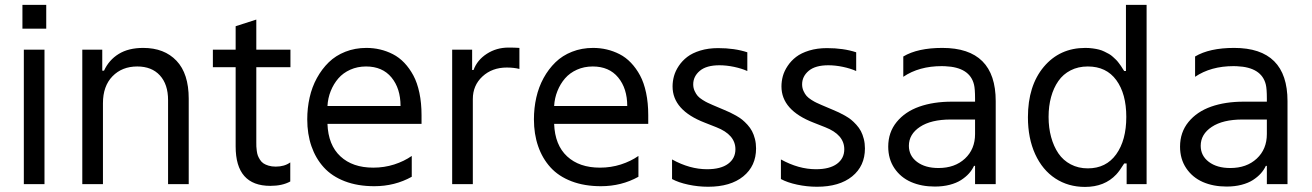

<svg xmlns="http://www.w3.org/2000/svg" viewBox="-20 -747 5323 779"><path d="M71 -727.3H167.6V-630.7H71ZM76.7 0V-545.5H160.5V0Z M313.9 0V-545.5H394.9V-460.2H402Q421.9 -503.6 461.6 -528.1Q501.4 -552.6 561.1 -552.6Q646.7 -552.6 696.2 -500.4Q745.7 -448.2 745.7 -346.6V0H661.9V-340.9Q661.9 -404.8 628.7 -441.1Q595.5 -477.3 536.9 -477.3Q475.1 -477.3 436.4 -437.5Q397.7 -397.7 397.7 -328.1V0Z M1158.4 -474.4H1019.9V-169Q1019.9 -158.7 1020.1 -152.7Q1020.2 -146.7 1021.8 -134.9Q1023.4 -123.2 1026.1 -115.9Q1028.8 -108.7 1034.6 -99.3Q1040.5 -89.8 1048.7 -84.3Q1056.8 -78.8 1069.6 -74.9Q1082.4 -71 1098.7 -71Q1134.2 -71 1157.7 -88.1V-10.7Q1125.4 7.1 1076.7 7.1Q936.1 7.1 936.1 -152.7V-474.4H843.7V-545.5H936.1V-640.6L1019.9 -667.6V-545.5H1158.4Z M1690.3 -279.8V-244.3H1308.6Q1311.8 -158.4 1361.2 -112.6Q1410.5 -66.8 1494.3 -66.8Q1539.1 -66.8 1579.4 -79.7Q1619.7 -92.7 1650.6 -114.3V-29.8Q1581.7 8.5 1498.6 8.5Q1431.5 8.5 1379.1 -11.5Q1326.7 -31.6 1293.7 -68Q1260.7 -104.4 1243.6 -153.8Q1226.6 -203.1 1226.6 -262.8Q1226.6 -308.6 1236.2 -351.2Q1245.7 -393.8 1265.8 -430.4Q1285.9 -467 1313.9 -494.3Q1342 -521.7 1381.2 -537.1Q1420.5 -552.6 1466.6 -552.6Q1495.4 -552.6 1522 -546.3Q1548.7 -540.1 1574 -527.2Q1599.4 -514.2 1620.4 -492.2Q1641.3 -470.2 1657.1 -440.9Q1672.9 -411.6 1681.6 -370.4Q1690.3 -329.2 1690.3 -279.8ZM1308.6 -316.8H1605.1Q1605.1 -388.1 1568.4 -432.7Q1531.6 -477.3 1465.2 -477.3Q1430.4 -477.3 1401.3 -464.3Q1372.2 -451.3 1352.8 -429Q1333.5 -406.6 1321.9 -377.8Q1310.4 -349.1 1308.6 -316.8Z M1814.6 0V-545.5H1895.6V-463.1H1901.3Q1916.2 -503.6 1955.3 -528.8Q1994.3 -554 2043.3 -554Q2068.9 -554 2087.4 -552.6V-467.3Q2064.6 -473 2036.2 -473Q1976.6 -473 1937.5 -436.8Q1898.4 -400.6 1898.4 -345.2V0Z M2610.1 -279.8V-244.3H2228.3Q2231.5 -158.4 2280.9 -112.6Q2330.3 -66.8 2414.1 -66.8Q2458.8 -66.8 2499.1 -79.7Q2539.4 -92.7 2570.3 -114.3V-29.8Q2501.4 8.5 2418.3 8.5Q2351.2 8.5 2298.8 -11.5Q2246.4 -31.6 2213.4 -68Q2180.4 -104.4 2163.4 -153.8Q2146.3 -203.1 2146.3 -262.8Q2146.3 -308.6 2155.9 -351.2Q2165.5 -393.8 2185.5 -430.4Q2205.6 -467 2233.7 -494.3Q2261.7 -521.7 2301 -537.1Q2340.2 -552.6 2386.4 -552.6Q2415.1 -552.6 2441.8 -546.3Q2468.4 -540.1 2493.8 -527.2Q2519.2 -514.2 2540.1 -492.2Q2561.1 -470.2 2576.9 -440.9Q2592.7 -411.6 2601.4 -370.4Q2610.1 -329.2 2610.1 -279.8ZM2228.3 -316.8H2524.9Q2524.9 -388.1 2488.1 -432.7Q2451.3 -477.3 2384.9 -477.3Q2350.1 -477.3 2321 -464.3Q2291.9 -451.3 2272.5 -429Q2253.2 -406.6 2241.7 -377.8Q2230.1 -349.1 2228.3 -316.8Z M2853 10.7Q2812.1 10.7 2772.4 2.1Q2732.6 -6.4 2706.7 -20.6V-100.1Q2778.4 -60.4 2848.7 -60.4Q2904.5 -60.4 2934.1 -82.4Q2963.8 -104.4 2963.8 -141.3Q2963.8 -200.6 2886.4 -230.8L2839.5 -249.3Q2708.8 -299.7 2708.8 -396.3Q2708.8 -417.3 2714.5 -438Q2720.2 -458.8 2734 -479.6Q2747.9 -500.4 2768.5 -516.2Q2789.1 -532 2821.4 -541.9Q2853.7 -551.8 2893.5 -551.8Q2960.9 -551.8 3012.1 -534.8V-458.8Q2989.3 -469.1 2958.3 -475.7Q2927.2 -482.2 2899.1 -482.2Q2846.2 -482.2 2819.4 -459.7Q2792.6 -437.1 2792.6 -404.8Q2792.6 -390.3 2798.3 -377.8Q2804 -365.4 2810.9 -357.6Q2817.8 -349.8 2830.8 -341.6Q2843.8 -333.5 2850.9 -330.3Q2858 -327.1 2871.4 -321L2918.3 -301.1Q2932.2 -295.1 2941.9 -290.7Q2951.7 -286.2 2966.4 -277.9Q2981.2 -269.5 2991.3 -261.4Q3001.4 -253.2 3012.8 -240.8Q3024.1 -228.3 3031.2 -214.8Q3038.4 -201.3 3043 -183.2Q3047.6 -165.1 3047.6 -144.9Q3047.6 -73.5 2995.7 -31.4Q2943.9 10.7 2853 10.7Z M3294.7 10.7Q3253.9 10.7 3214.1 2.1Q3174.4 -6.4 3148.4 -20.6V-100.1Q3220.2 -60.4 3290.5 -60.4Q3346.2 -60.4 3375.9 -82.4Q3405.5 -104.4 3405.5 -141.3Q3405.5 -200.6 3328.1 -230.8L3281.2 -249.3Q3150.6 -299.7 3150.6 -396.3Q3150.6 -417.3 3156.2 -438Q3161.9 -458.8 3175.8 -479.6Q3189.6 -500.4 3210.2 -516.2Q3230.8 -532 3263.1 -541.9Q3295.5 -551.8 3335.2 -551.8Q3402.7 -551.8 3453.8 -534.8V-458.8Q3431.1 -469.1 3400 -475.7Q3369 -482.2 3340.9 -482.2Q3288 -482.2 3261.2 -459.7Q3234.4 -437.1 3234.4 -404.8Q3234.4 -390.3 3240.1 -377.8Q3245.7 -365.4 3252.7 -357.6Q3259.6 -349.8 3272.5 -341.6Q3285.5 -333.5 3292.6 -330.3Q3299.7 -327.1 3313.2 -321L3360.1 -301.1Q3373.9 -295.1 3383.7 -290.7Q3393.5 -286.2 3408.2 -277.9Q3422.9 -269.5 3433.1 -261.4Q3443.2 -253.2 3454.5 -240.8Q3465.9 -228.3 3473 -214.8Q3480.1 -201.3 3484.7 -183.2Q3489.3 -165.1 3489.3 -144.9Q3489.3 -73.5 3437.5 -31.4Q3385.7 10.7 3294.7 10.7Z M3772.7 9.9Q3718.8 9.9 3676.5 -8.5Q3634.2 -27 3609 -64.3Q3583.8 -101.6 3583.8 -152Q3583.8 -210.2 3618.1 -252.1Q3652.3 -294 3709.9 -314.3Q3767.4 -334.5 3841.6 -334.5H3936.1V-347.3Q3936.1 -386.7 3931.8 -403.8Q3914.8 -474.1 3815 -478.3Q3808.2 -478.7 3801.1 -478.7Q3708.8 -478.7 3644.9 -435.4V-517.8Q3703.1 -552.6 3803.3 -552.6Q4019.9 -552.6 4019.9 -336.6V0H3936.1V-73.9H3931.8Q3924 -57.2 3911.2 -43Q3898.4 -28.8 3879.4 -16.5Q3860.4 -4.3 3833.1 2.8Q3805.8 9.9 3772.7 9.9ZM3787.6 -65.3Q3854 -65.3 3895.1 -103.5Q3936.1 -141.7 3936.1 -203.1V-262.1H3837.4Q3757.5 -262.1 3712.5 -232.2Q3667.6 -202.4 3667.6 -155.5Q3667.6 -115.1 3700.6 -90.2Q3733.7 -65.3 3787.6 -65.3Z M4382.1 11.4Q4314.3 11.4 4261.9 -22.9Q4209.5 -57.2 4180 -121.6Q4150.6 -186.1 4150.6 -271.3Q4150.6 -399.1 4215 -475.9Q4279.5 -552.6 4383.5 -552.6Q4399.1 -552.6 4413.5 -550.6Q4427.9 -548.7 4439.1 -545.8Q4450.3 -543 4461.3 -537.5Q4472.3 -532 4479.8 -527.9Q4487.2 -523.8 4495.6 -516.2Q4503.9 -508.5 4508.3 -504.3Q4512.8 -500 4519.2 -491.5Q4525.6 -483 4527.9 -479.6Q4530.2 -476.2 4535.3 -468Q4540.5 -459.9 4541.2 -458.8H4548.3V-727.3H4632.1V0H4551.1V-83.8H4541.2Q4522 -52.9 4508.9 -39.1Q4461.6 11.4 4382.1 11.4ZM4393.5 -63.9Q4467.7 -63.9 4508.7 -120.9Q4549.7 -177.9 4549.7 -272.7Q4549.7 -366.5 4509.2 -421.9Q4468.8 -477.3 4393.5 -477.3Q4354.4 -477.3 4323.9 -461.6Q4293.3 -446 4274 -418.1Q4254.6 -390.3 4244.5 -353.3Q4234.4 -316.4 4234.4 -272.7Q4234.4 -228.7 4244.7 -190.9Q4255 -153.1 4274.3 -124.6Q4293.7 -96.2 4324.4 -80.1Q4355.1 -63.9 4393.5 -63.9Z M4956.7 9.9Q4902.7 9.9 4860.4 -8.5Q4818.2 -27 4793 -64.3Q4767.8 -101.6 4767.8 -152Q4767.8 -210.2 4802 -252.1Q4836.3 -294 4893.8 -314.3Q4951.3 -334.5 5025.6 -334.5H5120V-347.3Q5120 -386.7 5115.8 -403.8Q5098.7 -474.1 4998.9 -478.3Q4992.2 -478.7 4985.1 -478.7Q4892.8 -478.7 4828.8 -435.4V-517.8Q4887.1 -552.6 4987.2 -552.6Q5203.8 -552.6 5203.8 -336.6V0H5120V-73.9H5115.8Q5108 -57.2 5095.2 -43Q5082.4 -28.8 5063.4 -16.5Q5044.4 -4.3 5017 2.8Q4989.7 9.9 4956.7 9.9ZM4971.6 -65.3Q5038 -65.3 5079 -103.5Q5120 -141.7 5120 -203.1V-262.1H5021.3Q4941.4 -262.1 4896.5 -232.2Q4851.6 -202.4 4851.6 -155.5Q4851.6 -115.1 4884.6 -90.2Q4917.6 -65.3 4971.6 -65.3Z"/></svg>

Font: TID UI
Style: Regular
Weight: 400
Designer: The TID Project Authors
Foundry: Bakken & Bæck
Version: Version 1.001;hotconv 1.0.109;makeotfexe 2.5.65596